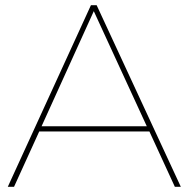

<svg xmlns="http://www.w3.org/2000/svg" viewBox="-20 -719 726 739"><path d="M555 -213H131L34 0H10L330 -699H352L676 0H653ZM545 -233 341 -676 140 -233Z"/></svg>

Font: Montserrat-Arabic Thin
Style: Regular
Weight: 250
Designer: Mohamed Gaber
Foundry: Kief Type Foundry
Version: Version 5.008